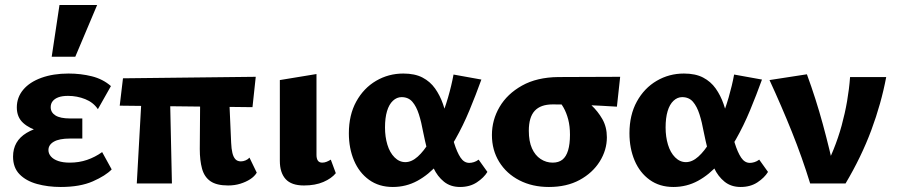

<svg xmlns="http://www.w3.org/2000/svg" viewBox="-20 -731 3572 765"><path d="M222 14Q171 14 127.5 2Q84 -10 58 -36.5Q32 -63 32 -107Q32 -169 86 -201.5Q140 -234 226 -234V-198Q179 -198 138.5 -208Q98 -218 72.5 -241Q47 -264 47 -303Q47 -343 72.5 -373.5Q98 -404 145 -421Q192 -438 253 -438Q302 -438 346 -427Q390 -416 422 -388L370 -296Q352 -323 319.5 -336Q287 -349 251 -349Q228 -349 213 -343.5Q198 -338 190 -328Q182 -318 182 -304Q182 -283 201 -271Q220 -259 259 -259H308V-179H259Q216 -179 194.5 -166.5Q173 -154 173 -133Q173 -119 183 -107.5Q193 -96 212 -89.5Q231 -83 258 -83Q295 -83 327 -94Q359 -105 387 -125L425 -56Q401 -31 350 -8.5Q299 14 222 14ZM186 -505 217 -711H367L280 -505Z M525 0 548 -412H656L665 0ZM457 -310 470 -419 999 -425 986 -304ZM776 -137 778 -412H890L901 -162Q902 -138 906 -121.5Q910 -105 918 -96.5Q926 -88 940 -88Q949 -88 958.5 -92Q968 -96 974 -103L1003 -43Q994 -28 977 -17Q960 -6 937.5 1Q915 8 889 8Q843 8 818.5 -9Q794 -26 785 -59Q776 -92 776 -137Z M1191 8Q1141 8 1118 -17.5Q1095 -43 1095 -90V-412L1241 -436V-114Q1241 -99 1246.5 -91Q1252 -83 1264 -83Q1273 -83 1281.5 -86.5Q1290 -90 1298 -95L1318 -41Q1301 -20 1268.5 -6Q1236 8 1191 8Z M1545 14Q1490 14 1450.5 -14.5Q1411 -43 1390.5 -91.5Q1370 -140 1370 -200Q1370 -273 1399.5 -326.5Q1429 -380 1478.5 -409Q1528 -438 1587 -438Q1633 -438 1663.5 -422Q1694 -406 1713.5 -378.5Q1733 -351 1745 -316.5Q1757 -282 1766 -246Q1778 -198 1789.5 -161Q1801 -124 1815 -103Q1829 -82 1850 -82Q1858 -82 1868 -85Q1878 -88 1887 -95L1922 -46Q1908 -23 1880 -4.5Q1852 14 1813 14Q1775 14 1749 -7Q1723 -28 1707.5 -61Q1692 -94 1682.5 -132Q1673 -170 1666 -205Q1659 -244 1649 -275.5Q1639 -307 1623 -325.5Q1607 -344 1580 -344Q1561 -344 1545.5 -329.5Q1530 -315 1522 -288Q1514 -261 1514 -223Q1514 -186 1523.5 -154.5Q1533 -123 1552 -104Q1571 -85 1595 -85Q1620 -85 1644.5 -107Q1669 -129 1691 -166Q1713 -203 1732 -248.5Q1751 -294 1765 -342Q1779 -390 1787 -434L1898 -414Q1876 -353 1850.5 -291.5Q1825 -230 1794 -175.5Q1763 -121 1725.5 -78Q1688 -35 1643 -10.5Q1598 14 1545 14Z M2167 14Q2101 14 2049.5 -12.5Q1998 -39 1969 -86Q1940 -133 1940 -193Q1940 -253 1970.5 -305Q2001 -357 2060 -390Q2119 -423 2204 -424L2451 -425L2438 -306Q2375 -310 2313.5 -312.5Q2252 -315 2182 -315Q2134 -315 2110.5 -289.5Q2087 -264 2087 -210Q2087 -168 2099.5 -140Q2112 -112 2134 -97.5Q2156 -83 2182 -83Q2206 -83 2221 -95Q2236 -107 2243.5 -132Q2251 -157 2251 -194Q2251 -228 2244 -255Q2237 -282 2225 -303Q2213 -324 2197 -338L2280 -357Q2309 -337 2335.5 -312.5Q2362 -288 2380 -256.5Q2398 -225 2398 -184Q2398 -133 2369.5 -87.5Q2341 -42 2289.5 -14Q2238 14 2167 14Z M2663 14Q2608 14 2568.5 -14.5Q2529 -43 2508.5 -91.5Q2488 -140 2488 -200Q2488 -273 2517.5 -326.5Q2547 -380 2596.5 -409Q2646 -438 2705 -438Q2751 -438 2781.5 -422Q2812 -406 2831.5 -378.5Q2851 -351 2863 -316.5Q2875 -282 2884 -246Q2896 -198 2907.5 -161Q2919 -124 2933 -103Q2947 -82 2968 -82Q2976 -82 2986 -85Q2996 -88 3005 -95L3040 -46Q3026 -23 2998 -4.5Q2970 14 2931 14Q2893 14 2867 -7Q2841 -28 2825.5 -61Q2810 -94 2800.5 -132Q2791 -170 2784 -205Q2777 -244 2767 -275.5Q2757 -307 2741 -325.5Q2725 -344 2698 -344Q2679 -344 2663.5 -329.5Q2648 -315 2640 -288Q2632 -261 2632 -223Q2632 -186 2641.5 -154.5Q2651 -123 2670 -104Q2689 -85 2713 -85Q2738 -85 2762.5 -107Q2787 -129 2809 -166Q2831 -203 2850 -248.5Q2869 -294 2883 -342Q2897 -390 2905 -434L3016 -414Q2994 -353 2968.5 -291.5Q2943 -230 2912 -175.5Q2881 -121 2843.5 -78Q2806 -35 2761 -10.5Q2716 14 2663 14Z M3208 0Q3176 -104 3135 -206Q3094 -308 3046 -412L3195 -435Q3231 -337 3258.5 -236Q3286 -135 3307 -37H3255Q3307 -134 3333.5 -231Q3360 -328 3367 -424H3511Q3491 -318 3451.5 -212Q3412 -106 3349 0Z"/></svg>

Font: Ysabeau ExtraBold
Style: Regular
Weight: 800
Designer: Christian Thalmann (Catharsis Fonts)
Version: Version 2.002